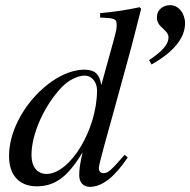

<svg xmlns="http://www.w3.org/2000/svg" viewBox="-20 -711 737 744"><path d="M356 -361C356 -209 252 -37 160 -37C125 -37 102 -64 102 -110C102 -193 152 -302 218 -372C246 -401 281 -418 309 -418C332 -418 356 -397 356 -361ZM521 -683C468 -672 432 -666 368 -660V-643C423 -641 432 -638 432 -617C432 -603 433 -599 418 -546L373 -383H372C366 -422 349 -441 307 -441C177 -441 15 -268 15 -106C15 -30 57 11 122 11C190 11 241 -22 300 -121C289 -71 287 -55 287 -32C287 -5 302 13 328 13C378 13 426 -28 475 -101L463 -111C409 -49 398 -40 381 -40C368 -40 363 -48 363 -60C363 -76 397 -192 428 -306L488 -525C502 -577 511 -616 527 -677ZM567 -461C651 -508 697 -563 697 -620C697 -660 672 -691 639 -691C610 -691 588 -671 588 -645C588 -626 594 -616 613 -599C628 -585 633 -577 633 -566C633 -540 610 -513 558 -478Z"/></svg>

Font: XITS
Style: Italic
Weight: 400
Italic angle: -16.33°
Designer: MicroPress Inc., with final additions and corrections provided by Coen Hoffman, Elsevier (retired)
Version: Version 1.302